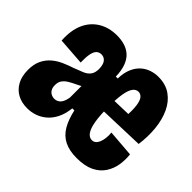

<svg xmlns="http://www.w3.org/2000/svg" viewBox="-127 -728 927 927"><g transform="rotate(45 337.0 -264.5)"><path d="M143 13Q105 13 76.5 -2.5Q48 -18 31.5 -48Q15 -78 15 -121Q15 -160 28 -187Q41 -214 62.5 -232.5Q84 -251 111 -263Q138 -275 166 -284Q193 -294 213 -302.5Q233 -311 244 -326Q255 -341 255 -367Q255 -384 250.5 -397Q246 -410 236.5 -417.5Q227 -425 213 -425Q198 -425 188 -415.5Q178 -406 173.5 -384Q169 -362 170 -326L30 -336Q26 -402 46 -447.5Q66 -493 106.5 -518Q147 -543 202 -543Q231 -543 255.5 -535.5Q280 -528 298 -511.5Q316 -495 326.5 -467Q337 -439 338 -398H351Q352 -437 363.5 -464.5Q375 -492 394 -509.5Q413 -527 436.5 -535Q460 -543 484 -543Q535 -543 569.5 -518.5Q604 -494 623.5 -452.5Q643 -411 648.5 -357.5Q654 -304 646 -246L375 -237V-309L578 -315L507 -286Q511 -339 507 -369Q503 -399 492.5 -411.5Q482 -424 468 -424Q450 -424 438.5 -407.5Q427 -391 421.5 -357Q416 -323 416 -272Q416 -212 422.5 -173.5Q429 -135 442 -117Q455 -99 473 -99Q485 -99 493.5 -106.5Q502 -114 507 -126.5Q512 -139 514 -156Q516 -173 514 -192L652 -181Q656 -147 650.5 -112.5Q645 -78 626 -49Q607 -20 572 -3Q537 14 482 14Q432 14 398 -3Q364 -20 343.5 -55Q323 -90 312 -141H298Q293 -98 278 -69Q263 -40 241.5 -22Q220 -4 195 4.5Q170 13 143 13ZM204 -112Q214 -112 223 -116.5Q232 -121 238 -129Q244 -137 247.5 -147.5Q251 -158 253 -170V-319L297 -286Q283 -267 264.5 -255.5Q246 -244 227.5 -235.5Q209 -227 193.5 -217.5Q178 -208 168.5 -195Q159 -182 159 -161Q159 -137 172 -124.5Q185 -112 204 -112Z"/></g></svg>

Font: Bricolage Grotesque 48pt Condensed ExtraBold
Style: Regular
Weight: 800
Width: 3
Designer: Mathieu Triay
Foundry: Atelier Triay
Version: Version 1.001;gftools[0.9.33.dev8+g029e19f]